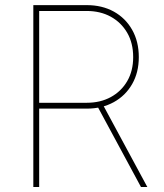

<svg xmlns="http://www.w3.org/2000/svg" viewBox="-20 -748 655 768"><path d="M113.3 0V-727.5H327.1Q388.2 -727.5 435.1 -701.7Q481.9 -675.8 508.5 -628.9Q535.2 -582 535.2 -519.5Q535.2 -458 508.5 -411.6Q481.9 -365.2 435.1 -339.4Q388.2 -313.5 327.1 -313.5H125V-336.9H327.1Q381.3 -336.9 423.1 -359.6Q464.8 -382.3 488.8 -423.3Q512.7 -464.4 512.7 -519.5Q512.7 -575.7 488.8 -616.9Q464.8 -658.2 423.1 -681.2Q381.3 -704.1 327.1 -704.1H136.7V0ZM543.9 0 365.2 -331.1H390.6L569.3 0Z"/></svg>

Font: Inter Tight Thin
Style: Regular
Weight: 250
Designer: Rasmus Andersson
Foundry: rsms
Version: Version 3.004